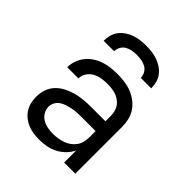

<svg xmlns="http://www.w3.org/2000/svg" viewBox="-205 -871 1010 1010"><g transform="rotate(45 300.0 -366.0)"><path d="M251 8Q230 8 208.5 5Q187 2 167 -6Q147 -14 130 -27.5Q113 -41 101.5 -59Q90 -77 85 -98Q80 -119 80 -141Q80 -169 89 -195.5Q98 -222 117 -242Q136 -262 160.5 -274.5Q185 -287 212 -294.5Q239 -302 266.5 -304.5Q294 -307 321 -307H429V-347Q429 -363 425 -379Q421 -395 412 -408Q403 -421 389.5 -430.5Q376 -440 361 -445Q346 -450 330 -452Q314 -454 298 -454Q276 -454 254.5 -450.5Q233 -447 213.5 -436.5Q194 -426 181.5 -407Q169 -388 169 -366H86Q86 -391 94.5 -415Q103 -439 118.5 -458.5Q134 -478 155 -492Q176 -506 199.5 -514Q223 -522 248 -525Q273 -528 298 -528Q325 -528 351.5 -524.5Q378 -521 402.5 -511.5Q427 -502 448.5 -486Q470 -470 485 -448Q500 -426 506 -400Q512 -374 512 -347V0H429V-90Q418 -66 398.5 -46.5Q379 -27 355 -14.5Q331 -2 304.5 3Q278 8 251 8ZM282 -65Q300 -65 318 -68Q336 -71 353 -77Q370 -83 385 -94Q400 -105 410.5 -120Q421 -135 425 -153Q429 -171 429 -189V-234H321Q305 -234 288 -233Q271 -232 255 -228.5Q239 -225 223 -220Q207 -215 193 -205.5Q179 -196 171 -181Q163 -166 163 -150Q163 -129 174 -111Q185 -93 202.5 -82.5Q220 -72 240.5 -68.5Q261 -65 282 -65ZM123 -600Q123 -621 128.5 -642Q134 -663 147 -680Q160 -697 178 -709Q196 -721 216 -728Q236 -735 257.5 -737.5Q279 -740 300 -740Q321 -740 342.5 -737.5Q364 -735 384 -728Q404 -721 422 -709Q440 -697 453 -680Q466 -663 471.5 -642Q477 -621 477 -600H399Q399 -617 390.5 -632.5Q382 -648 367 -656.5Q352 -665 334.5 -668Q317 -671 300 -671Q283 -671 265.5 -668Q248 -665 233 -656.5Q218 -648 209.5 -632.5Q201 -617 201 -600Z"/></g></svg>

Font: Iosevka SS04 Extended
Style: Regular
Weight: 400
Width: 7
Monospace: yes
Designer: Belleve Invis
Foundry: Belleve Invis
Version: Version 19.0.0; ttfautohint (v1.8.4)